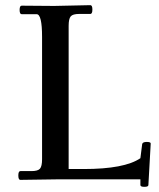

<svg xmlns="http://www.w3.org/2000/svg" viewBox="-20 -695 617 744"><path d="M190 -672 330 -675Q338 -675 338 -658Q338 -641 330 -641H287Q262 -641 254 -631.5Q246 -622 246 -595V-40H304Q463 -40 524 -82L531 -137Q533 -145 548.5 -145Q564 -145 564 -139L555 22Q555 29 539.5 29Q524 29 524 22V0H199L59 2Q51 2 51 -15Q51 -32 59 -32H102Q127 -32 135 -41.5Q143 -51 143 -78V-552Q143 -640 122 -640H64Q56 -640 56 -656.5Q56 -673 64 -673Q64 -673 190 -672Z"/></svg>

Font: Sedan SC
Style: Regular
Weight: 400
Designer: Sebastian Salazar
Foundry: Sebastian Salazar
Version: Version 1.001